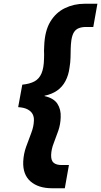

<svg xmlns="http://www.w3.org/2000/svg" viewBox="-20 -826 540 1025"><path d="M258 179Q185 179 143 142.5Q101 106 104 36Q106 -5 119.5 -42.5Q133 -80 146.5 -115Q160 -150 161 -182Q162 -202 154 -217Q146 -232 127.5 -242Q109 -252 77 -254L99 -374Q139 -378 164 -391.5Q189 -405 201.5 -434Q214 -463 215 -512Q216 -523 215.5 -533.5Q215 -544 215 -556Q215 -568 216 -581Q219 -661 248.5 -710Q278 -759 326.5 -782.5Q375 -806 432 -806H500L478 -682H439Q417 -682 400.5 -675.5Q384 -669 374.5 -653.5Q365 -638 361 -611Q358 -590 357.5 -567Q357 -544 356.5 -518.5Q356 -493 351 -464Q346 -425 329.5 -393.5Q313 -362 285 -342.5Q257 -323 218 -315V-313Q267 -302 286.5 -272Q306 -242 304 -200Q303 -162 291 -127.5Q279 -93 266.5 -61Q254 -29 253 1Q252 31 266.5 43Q281 55 309 55H348L326 179Z"/></svg>

Font: DM Sans 28pt Black
Style: Italic
Weight: 900
Italic angle: -10°
Version: Version 4.004;gftools[0.9.30]